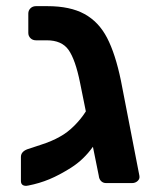

<svg xmlns="http://www.w3.org/2000/svg" viewBox="-20 -595 505 624"><path d="M433 -24Q435 -14 427.5 -7Q420 0 409 0H325Q315 0 308.5 -6.5Q302 -13 301 -24L282 -118Q252 -76 211 -50Q173 -26 140.5 -12.5Q108 1 72 8L65 9Q48 9 48 -7V-85Q48 -102 69 -110Q74 -112 111.5 -124Q149 -136 175 -151Q199 -164 221.5 -186.5Q244 -209 259 -233L240 -327Q225 -401 203 -432.5Q181 -464 132 -464H97Q86 -464 79 -471Q72 -478 72 -488V-551Q72 -561 79 -568Q86 -575 97 -575H134Q208 -575 254.5 -549.5Q301 -524 328 -472Q355 -420 373 -333Z"/></svg>

Font: Rubik AZ
Style: Regular
Weight: 500
Designer: Hubert and Fischer
Foundry: Hubert & Fischer
Version: Version 2.000